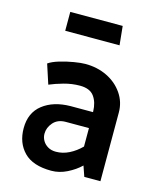

<svg xmlns="http://www.w3.org/2000/svg" viewBox="-109 -786 717 874"><g transform="rotate(15 249.0 -348.5)"><path d="M143 -143Q143 -172 164 -196Q185 -220 223 -220H332V-133Q306 -107 276 -92Q246 -77 214 -77Q192 -77 176 -86.5Q160 -96 151.5 -111Q143 -126 143 -143ZM102 -363Q130 -375 167.5 -385.5Q205 -396 243 -396Q290 -396 310 -368.5Q330 -341 331 -298V-295H225Q145 -294 95 -255Q45 -216 45 -143Q45 -74 87 -31Q129 12 216 12Q254 12 290 -6Q326 -24 352 -49L369 0H445V-324Q445 -373 417.5 -413Q390 -453 344 -475.5Q298 -498 241 -498Q221 -498 188 -492.5Q155 -487 123 -477.5Q91 -468 72 -455ZM113 -620H369L360 -709H113Z"/></g></svg>

Font: Catamaran SemiBold
Style: Regular
Weight: 600
Designer: Pria Ravichandran
Version: Version 2.000